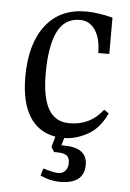

<svg xmlns="http://www.w3.org/2000/svg" viewBox="-49 -498 482 710"><g transform="rotate(5 192.5 -143.0)"><path d="M202 12 194 40H204Q290 40 290 104Q290 175 200 175Q163 175 127 158L135 131Q174 143 191 143Q208 143 217.5 131.5Q227 120 227 103Q227 83 216 75Q205 67 178 67H169L158 49L169 10Q105 -1 72 -54.5Q39 -108 39 -201Q39 -323 92 -392Q145 -461 242 -461Q285 -461 341 -447V-312H300Q300 -366 279 -397Q258 -428 222 -428Q165 -428 139 -374.5Q113 -321 113 -220Q113 -132 138 -88Q163 -44 216 -44Q294 -44 340 -105L358 -93Q332 -36 288 -12Q244 12 202 12Z"/></g></svg>

Font: Gupter
Style: Regular
Weight: 400
Designer: Octavio Pardo
Version: Version 1.000